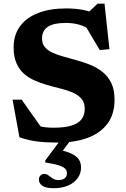

<svg xmlns="http://www.w3.org/2000/svg" viewBox="-20 -740 668 1014"><path d="M514.5 -655.5 435 -664 495.5 -720.5H532L558 -480.5L507 -475.5L417.5 -626L456 -582Q429 -601 397 -610Q365 -619 327.5 -619Q263.5 -619 232.8 -598.5Q202 -578 202 -537Q202 -509.5 216.5 -491.8Q231 -474 256.2 -462.2Q281.5 -450.5 314 -441.5Q346.5 -432.5 382 -422.5Q417.5 -413 453.2 -399Q489 -385 519 -362Q549 -339 567 -303Q585 -267 585 -213Q585 -137.5 547.8 -87.2Q510.5 -37 443 -12Q375.5 13 284.5 13Q225.5 13 179 7.5Q132.5 2 82.5 -15L46.5 -213.5H94.5L233.5 -17L107.5 -103.5Q149.5 -83 184.5 -74.2Q219.5 -65.5 262 -65.5Q321.5 -65.5 357.8 -76.8Q394 -88 410.8 -110.2Q427.5 -132.5 427.5 -166Q427.5 -198.5 410 -218.8Q392.5 -239 363.2 -251.5Q334 -264 299 -272.5Q264 -281 229.5 -291Q195 -301 163 -315Q131 -329 106 -351.2Q81 -373.5 66.5 -407.2Q52 -441 52 -490Q52 -555 85.5 -601Q119 -647 181.2 -671.2Q243.5 -695.5 329 -695.5Q380.5 -695.5 424.2 -686.5Q468 -677.5 514.5 -655.5ZM264.5 254Q221.5 254 203.5 241Q185.5 228 185.5 209Q185.5 195 193.5 186.8Q201.5 178.5 214 178.5Q225.5 178.5 236 186.5Q246.5 194.5 259 202.8Q271.5 211 288.5 211Q310 211 321.8 201.5Q333.5 192 333.5 174.5Q333.5 161.5 325 151.8Q316.5 142 292 133.8Q267.5 125.5 219 118V107.5L316.5 -23H370.5L275.5 104L276 47.5Q330 58 358.5 72Q387 86 397.5 104Q408 122 408 144.5Q408 176 390 201Q372 226 339.5 240Q307 254 264.5 254Z"/></svg>

Font: Newsreader
Style: Bold
Weight: 700
Designer: Hugues Gentile
Foundry: Production Type
Version: Version 1.003